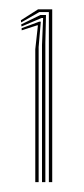

<svg xmlns="http://www.w3.org/2000/svg" viewBox="-20 -820 174 400"><path d="M81.8 -440.5V-794.8H61.8L24 -773.2L23.5 -777.8L59.2 -800.5H88.8V-440.5ZM53.5 -440.5V-717.5L59 -767.2H57.2L25.2 -756.8L25 -761.2L61.5 -774.8H65L60.5 -722V-440.5ZM67.5 -440.5V-726.5L69.8 -782.5H66.5L24.8 -764.8L24.2 -769.2L64.2 -788.8H75.8L74.5 -731V-440.5Z"/></svg>

Font: Big Shoulders Inline Display Thin Light
Style: Regular
Weight: 300
Version: Version 2.002